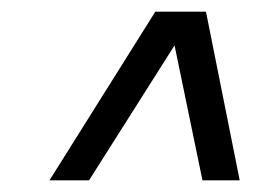

<svg xmlns="http://www.w3.org/2000/svg" viewBox="-20 -693 447 330"><path d="M65 -383H133L280 -615L328 -383H392L334 -673H247Z"/></svg>

Font: Geist Light
Style: Italic
Weight: 300
Italic angle: -12°
Designer: Basement.studio, Andrés Briganti, Mateo Zaragoza
Foundry: Basement.studio, Vercel, Andrés Briganti, Guido Ferreyra, Mateo Zaragoza
Version: Version 1.500